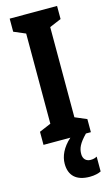

<svg xmlns="http://www.w3.org/2000/svg" viewBox="-142 -765 609 1049"><g transform="rotate(-15 163.0 -240.0)"><path d="M215 102C215 70 226 44 269 0H297V-74L231 -102V-612L297 -640V-714H29V-640L95 -612V-102L29 -74V0H181C134 42 114 88 114 130C114 196 152 234 229 234C257 234 279 228 293 221V137C284 142 274 146 257 146C230 146 215 128 215 102Z"/></g></svg>

Font: Noto Sans Lao Looped ExtraCondensed
Style: Bold
Weight: 700
Width: 2
Designer: Mark Frömberg, Ben Mitchell
Foundry: The Fontpad Ltd
Version: Version 1.002